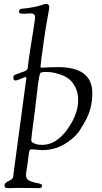

<svg xmlns="http://www.w3.org/2000/svg" viewBox="-20 -774 528 990"><path d="M3 183Q3 169 23.5 160Q44 151 47 142L116 -372Q116 -377 113 -377Q108 -377 88 -368Q68 -359 62 -359Q49 -359 49 -371V-375Q49 -384 55.5 -387.5Q62 -391 100 -404Q104 -406 107.5 -407Q111 -408 113 -410Q115 -412 117 -413Q119 -414 120 -416.5Q121 -419 122 -420Q123 -421 123.5 -424.5Q124 -428 124 -429.5Q124 -431 124.5 -435.5Q125 -440 125 -442Q130 -482 139.5 -541.5Q149 -601 155 -639.5Q161 -678 161 -685Q161 -705 136 -705Q128 -705 120 -704Q112 -703 106 -703Q90 -703 84 -705Q78 -707 78 -715Q78 -728 93 -729Q129 -732 156.5 -738Q184 -744 198 -749Q212 -754 218 -754Q234 -754 234 -736Q234 -734 234 -732Q234 -730 233.5 -728Q233 -726 232 -721Q231 -716 230 -709.5Q229 -703 226.5 -690.5Q224 -678 221.5 -662.5Q219 -647 215 -623Q211 -599 207 -570Q189 -444 189 -432Q189 -425 194 -425Q197 -425 207 -425.5Q217 -426 236 -427Q255 -428 279 -428Q456 -428 456 -294Q456 -211 417 -145Q415 -141 409.5 -131.5Q404 -122 401.5 -118.5Q399 -115 394 -106.5Q389 -98 385.5 -93.5Q382 -89 375.5 -81.5Q369 -74 363 -68.5Q357 -63 348.5 -56Q340 -49 330 -42Q271 0 198 0Q190 0 170.5 -2Q151 -4 144 -4Q135 -4 132.5 1Q130 6 127 30Q125 46 124 56Q123 67 120 84.5Q117 102 115.5 113.5Q114 125 114 129Q114 151 135 159.5Q156 168 176.5 171Q197 174 197 183Q197 196 183 196Q165 196 130.5 195.5Q96 195 83 195Q71 195 52.5 195.5Q34 196 29 196H20Q3 196 3 183ZM141 -51Q141 -47 145 -42Q149 -37 163 -32Q177 -27 198 -27Q269 -27 326 -105.5Q383 -184 383 -257Q383 -296 368.5 -324.5Q354 -353 334.5 -367.5Q315 -382 289 -390.5Q263 -399 246.5 -401Q230 -403 215 -403Q206 -403 199.5 -401.5Q193 -400 191 -400Q183 -400 174 -323L161 -212Q141 -62 141 -51Z"/></svg>

Font: OFL Sorts Mill Goudy TT
Style: Italic
Weight: 500
Italic angle: -6°
Version: Version 003.000